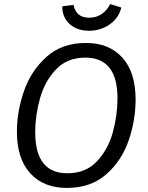

<svg xmlns="http://www.w3.org/2000/svg" viewBox="-20 -911 727 943"><path d="M646 -422Q646 -321 612 -221.5Q578 -122 502 -55Q426 12 308 12Q194 12 128.5 -60Q63 -132 63 -264Q63 -363 97.5 -463Q132 -563 208 -631.5Q284 -700 402 -700Q516 -700 581 -628Q646 -556 646 -422ZM153 -261Q153 -60 311 -60Q401 -60 456 -118.5Q511 -177 534 -261Q557 -345 557 -428Q557 -628 399 -628Q310 -628 255 -570Q200 -512 176.5 -428Q153 -344 153 -261ZM286 -880 341 -887Q354 -824 418 -824Q453 -824 479.5 -842Q506 -860 521 -891L576 -874Q563 -822 518.5 -791Q474 -760 417 -760Q358 -760 321.5 -793.5Q285 -827 286 -880Z"/></svg>

Font: Fira Sans Book
Style: Italic
Weight: 350
Italic angle: -8°
Designer: bBox Type GmbH & Carrois Corporate GbR & Edenspiekermann AG
Foundry: bBox Type GmbH & Carrois Corporate GbR & Edenspiekermann AG
Version: Version 4.301